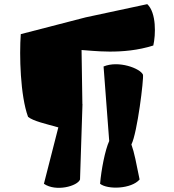

<svg xmlns="http://www.w3.org/2000/svg" viewBox="-20 -805 830 916"><path d="M189.5 71.8C246.6 111.3 350.1 83 361.8 51.3L373.5 -308.6C373 -308.6 373 -308.6 373 -309.1L369.1 -566.4C415 -564.5 564.9 -541 711.4 -587.9C723.1 -638.7 726.6 -744.1 682.6 -785.2L388.7 -722.2L79.1 -642.1C71.8 -542 76.7 -348.6 113.8 -247.6C137.7 -227.5 200.7 -213.4 258.3 -197.3ZM457.5 71.8C494.1 100.6 606.9 96.7 646 51.3C629.9 -27.3 621.1 -76.7 606.9 -115.7C635.3 -171.4 666.5 -429.7 662.1 -448.7C648.9 -479 545.4 -517.6 474.1 -487.8L501 -132.3C481 -88.4 462.9 6.3 457.5 71.8Z"/></svg>

Font: Fruktur
Style: Regular
Weight: 400
Designer: Viktoriya Grabowska
Foundry: Viktoriya Grabowska
Version: Version 1.002